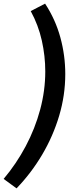

<svg xmlns="http://www.w3.org/2000/svg" viewBox="-51 -899 379 1056"><path d="M-31 85Q39 2 90.5 -95Q142 -192 170 -296.5Q198 -401 198 -506Q198 -591 179 -676Q160 -761 118 -838L197 -879Q254 -792 281 -693Q308 -594 308 -492Q308 -375 274.5 -262.5Q241 -150 181 -48.5Q121 53 40 137Z"/></svg>

Font: Bitter Thin SemiBold
Style: Italic
Weight: 600
Italic angle: -9°
Version: Version 2.002